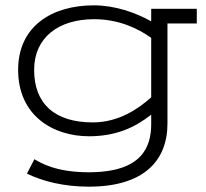

<svg xmlns="http://www.w3.org/2000/svg" viewBox="-20 -498 771 720"><path d="M313 202C519 202 608 105 608 -35V-410H718V-465H547V-418C488 -451 411 -478 332 -478C175 -478 48 -400 48 -236C48 -65 178 13 314 13C415 13 486 -20 547 -68V-33C547 54 512 148 313 148C189 148 133 113 109 99L81 153C140 182 220 202 313 202ZM328 -39C184 -39 108 -110 108 -236C108 -357 199 -426 333 -426C424 -426 497 -392 547 -356V-133C499 -90 425 -39 328 -39Z"/></svg>

Font: Stint Ultra Expanded
Style: Regular
Weight: 400
Width: 7
Designer: Astigmatic (AOETI)
Foundry: Astigmatic (AOETI)
Version: Version 1.000